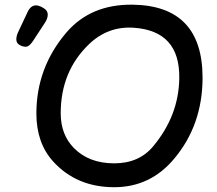

<svg xmlns="http://www.w3.org/2000/svg" viewBox="-20 -758 916 809"><path d="M118.2 -584Q102.5 -561 88.9 -561Q75.2 -561 62 -568.8Q48.8 -576.7 48.8 -591.6Q48.8 -606.4 55.7 -621.1L95.7 -706.1Q108.9 -735.4 131.8 -735.4Q144 -735.4 162.6 -724.6Q181.2 -713.9 181.2 -697Q181.2 -680.2 169.9 -663.1ZM543.5 -641.1Q434.6 -648.4 354.5 -571.3Q235.8 -457 235.8 -280.8Q235.8 -191.9 290 -135.7Q353.5 -69.8 461.4 -69.8Q565.9 -69.8 625.5 -141.6Q733.4 -271 735.4 -428.7Q738.3 -627.9 543.5 -641.1ZM537.6 -738.3Q834 -734.9 833.5 -429.2Q833 -231.9 714.8 -90.3Q614.3 30.8 461.4 30.8Q302.2 30.8 203.6 -78.1Q133.3 -155.8 133.3 -279.8Q133.3 -473.6 260.7 -622.1Q362.8 -740.2 537.6 -738.3Z"/></svg>

Font: Comic Relief LRS
Style: Regular
Weight: 400
Designer: Jeff Davis
Foundry: Loudifier
Version: Version 1.0